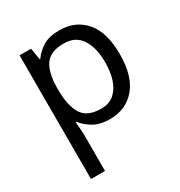

<svg xmlns="http://www.w3.org/2000/svg" viewBox="-183 -674 980 1043"><g transform="rotate(-30 307.5 -153.0)"><path d="M340 -546Q439 -546 499.5 -477Q560 -408 560 -269Q560 -132 499.5 -61Q439 10 339 10Q277 10 236.5 -13.5Q196 -37 173 -68H167Q169 -51 171 -25Q173 1 173 20V240H85V-536H157L169 -463H173Q197 -498 236 -522Q275 -546 340 -546ZM324 -472Q242 -472 208.5 -426Q175 -380 173 -286V-269Q173 -170 205.5 -116.5Q238 -63 326 -63Q375 -63 406.5 -90Q438 -117 453.5 -163.5Q469 -210 469 -270Q469 -362 433.5 -417Q398 -472 324 -472Z"/></g></svg>

Font: Noto Sans Old North Arabian
Style: Regular
Weight: 400
Designer: Monotype Design Team
Foundry: Monotype Imaging Inc.
Version: Version 2.001; ttfautohint (v1.8.4.7-5d5b)